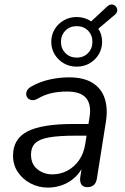

<svg xmlns="http://www.w3.org/2000/svg" viewBox="-20 -849 570 878"><path d="M199.4 8.9Q157 8.9 120.5 -10Q84.1 -28.9 61.8 -61.8Q39.6 -94.8 39.6 -137.3Q39.6 -213.8 105.3 -247.9Q171 -282 314.6 -282H395.1L386.8 -228.6H325.9Q248.9 -228.6 204.3 -220.7Q159.8 -212.9 140.8 -193.9Q121.8 -174.9 121.8 -142.1Q121.8 -98.1 151.2 -74.9Q180.5 -51.6 219.3 -51.6Q255.5 -51.6 287.1 -68Q318.7 -84.4 340.9 -115.5Q363.1 -146.6 369.7 -190.1L389.3 -311.7Q398.8 -369.8 374.2 -400.1Q349.6 -430.4 286.2 -430.4Q249.5 -430.4 216.1 -423.2Q182.7 -415.9 150.2 -396.6Q137.1 -389.7 126 -391.1Q115 -392.5 107.9 -399.5Q100.8 -406.6 99.8 -416.6Q98.8 -426.6 104.8 -436.9Q110.9 -447.2 126 -455Q164.3 -476.2 208.5 -485.7Q252.6 -495.3 294.8 -495.3Q363.2 -495.3 403.6 -469.7Q444.1 -444.2 459.1 -398.2Q474 -352.1 464 -290.3L423.2 -33.3Q417.4 6.9 379 6.9Q361.1 6.9 352.6 -5Q344.1 -16.9 347 -38.7L359.7 -119.8L368.3 -110.4Q354.8 -69.8 328.2 -43.2Q301.7 -16.7 268 -3.9Q234.4 8.9 199.4 8.9ZM330.7 -544.2Q298.3 -544.2 271.8 -559.4Q245.4 -574.7 229.9 -600.4Q214.5 -626.1 214.5 -657.5Q214.5 -689.4 229.9 -715.1Q245.4 -740.8 271.8 -756Q298.3 -771.2 330.7 -771.2Q349.3 -771.2 366.3 -766Q383.3 -760.7 396.8 -751.1L468.6 -817.9Q480.4 -829.2 491.5 -828.5Q502.6 -827.8 509.5 -819.9Q516.5 -812.1 516.2 -801.2Q516 -790.4 504.6 -781L429.7 -717.7Q446.9 -691.6 446.9 -657.5Q446.9 -626.1 431.5 -600.4Q416 -574.7 389.8 -559.4Q363.6 -544.2 330.7 -544.2ZM330.7 -585.6Q362.4 -585.6 382.5 -606.2Q402.6 -626.8 402.6 -657.5Q402.6 -688.6 382.5 -709Q362.4 -729.4 330.7 -729.4Q299.5 -729.4 279.2 -709Q258.8 -688.6 258.8 -657.5Q258.8 -626.8 279.2 -606.2Q299.5 -585.6 330.7 -585.6Z"/></svg>

Font: Nunito Variable Extra Light
Style: Italic
Weight: 200
Italic angle: -9°
Designer: Vernon Adams
Foundry: Vernon Adams
Version: Version 3.602